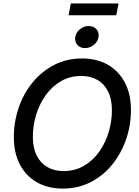

<svg xmlns="http://www.w3.org/2000/svg" viewBox="-20 -1074 801 1104"><path d="M340.8 10.3Q255.9 10.3 192.6 -25.6Q129.4 -61.5 94.5 -127.9Q59.6 -194.3 59.6 -286.1Q59.6 -373 87.2 -454.1Q114.7 -535.2 166.7 -599.1Q218.8 -663.1 291 -700.4Q363.3 -737.8 452.1 -737.8Q536.6 -737.8 599.6 -701.9Q662.6 -666 697.8 -599.6Q732.9 -533.2 732.9 -441.4Q732.9 -353.5 705.1 -272.7Q677.2 -191.9 625.5 -127.9Q573.7 -64 501.5 -26.9Q429.2 10.3 340.8 10.3ZM345.2 -90.3Q410.6 -90.3 462.4 -120.4Q514.2 -150.4 550 -200.9Q585.9 -251.5 604.7 -313.7Q623.5 -376 623.5 -439.9Q623.5 -504.4 601.3 -548.3Q579.1 -592.3 539.6 -614.7Q500 -637.2 447.8 -637.2Q382.3 -637.2 330.6 -607.2Q278.8 -577.1 242.7 -526.4Q206.5 -475.6 187.7 -413.6Q168.9 -351.6 168.9 -287.6Q168.9 -223.1 191.2 -179.2Q213.4 -135.3 253.2 -112.8Q293 -90.3 345.2 -90.3ZM468.8 -797.4Q441.4 -797.4 425 -815.9Q408.7 -834.5 412.6 -860.8Q417 -887.7 439.7 -906Q462.4 -924.3 490.2 -924.3Q518.1 -924.3 534.4 -906Q550.8 -887.7 546.4 -860.8Q542.5 -834.5 519.5 -815.9Q496.6 -797.4 468.8 -797.4ZM661.6 -1054.2 648.4 -986.3H374.5L387.2 -1054.2Z"/></svg>

Font: Inter 20pt Medium
Style: Italic
Weight: 500
Italic angle: -9.3988°
Version: Version 4.001;git-66647c0bb